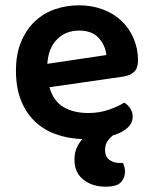

<svg xmlns="http://www.w3.org/2000/svg" viewBox="-20 -508 574 722"><path d="M166 -180Q180 -129 218 -106Q256 -83 312 -83Q354 -83 389.5 -95.5Q425 -108 447 -122Q461 -114 470 -100Q479 -86 479 -70Q479 -45 459 -27Q439 -9 405 1Q391 12 383 25Q375 38 375 57Q375 80 390.5 92.5Q406 105 434 105H443Q446 113 448 121Q450 129 450 138Q450 161 434.5 177.5Q419 194 377 194Q327 194 293.5 167.5Q260 141 260 93Q260 67 268.5 48Q277 29 290 15Q234 13 188 -4Q142 -21 109 -53.5Q76 -86 58 -133Q40 -180 40 -242Q40 -304 59 -350Q78 -396 110.5 -427Q143 -458 186 -473Q229 -488 277 -488Q326 -488 367 -472.5Q408 -457 437 -429.5Q466 -402 482.5 -363.5Q499 -325 499 -280Q499 -252 484.5 -238Q470 -224 444 -220ZM277 -393Q228 -393 195 -360.5Q162 -328 158 -268L380 -301Q376 -338 351 -365.5Q326 -393 277 -393Z"/></svg>

Font: Baloo Da 2 SemiBold
Style: Regular
Weight: 600
Designer: Noopur Datye, Sulekha Rajkumar and Ek Type
Foundry: Ek Type
Version: Version 1.640;hotconv 1.0.111;makeotfexe 2.5.65597; ttfautoh